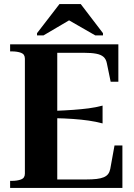

<svg xmlns="http://www.w3.org/2000/svg" viewBox="-20 -929 661 949"><path d="M585 -210V0H30V-35H38Q65 -35 84 -42Q103 -49 103 -71V-639Q103 -661 84 -668Q65 -675 38 -675H30V-710H565V-525H527L508 -617Q504 -637 491.5 -648Q479 -659 455.5 -663.5Q432 -668 397 -668H263V-42H405Q436 -42 457.5 -44.5Q479 -47 493 -53Q507 -59 514.5 -69Q522 -79 525 -94L546 -210ZM247 -381Q300 -383 341.5 -386Q383 -389 418 -393.5Q453 -398 487 -407V-319Q453 -328 418 -333Q383 -338 341.5 -341Q300 -344 247 -345ZM379 -909H274L163 -765V-754H195L353 -847H289L451 -754H489V-765Z"/></svg>

Font: Roboto Serif 144pt SemiBold
Style: Regular
Weight: 600
Version: Version 1.008